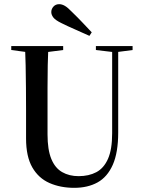

<svg xmlns="http://www.w3.org/2000/svg" viewBox="-20 -885 691 921"><path d="M336 16Q270 16 217.5 -7Q165 -30 135 -82Q105 -134 105 -221V-356Q105 -408 104.5 -464Q104 -520 103 -572Q102 -624 100 -664H212Q210 -624 209 -572Q208 -520 208 -464Q208 -408 208 -356V-240Q208 -167 226 -123Q244 -79 278 -59.5Q312 -40 357 -40Q406 -40 442 -59Q478 -78 498 -123Q518 -168 518 -246V-664H547V-250Q547 -153 521 -94.5Q495 -36 448 -10Q401 16 336 16ZM34 -645V-664H283V-645L181 -632H132ZM440 -645V-664H616V-645L539 -635H525ZM420 -730 409 -713Q370 -731 337.5 -745Q305 -759 275 -774Q246 -788 236 -801Q226 -814 226 -827Q226 -842 236.5 -853.5Q247 -865 264 -865Q277 -865 291 -857Q305 -849 325 -828Q355 -799 377 -775.5Q399 -752 420 -730Z"/></svg>

Font: Source Serif 4 60pt SemiBold
Style: Regular
Weight: 600
Version: Version 4.004;hotconv 1.0.116;makeotfexe 2.5.65601